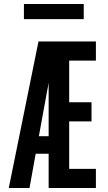

<svg xmlns="http://www.w3.org/2000/svg" viewBox="-20 -943 540 963"><path d="M24 0 173 -735H461V-639H327V-430H439V-334H327V-96H461V0H224V-172H159L128 0ZM175 -260H224V-529Q223 -519 221 -509.5Q219 -500 217 -490ZM100 -847V-923H400V-847Z"/></svg>

Font: Iosevka Term
Style: Bold
Weight: 700
Monospace: yes
Designer: Belleve Invis
Foundry: Belleve Invis
Version: Version 30.0.1